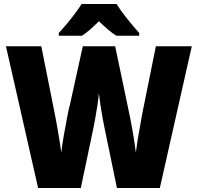

<svg xmlns="http://www.w3.org/2000/svg" viewBox="-20 -947 995 967"><path d="M946 -714 785 0H569L508 -295Q504 -313 498 -345.5Q492 -378 486.5 -414Q481 -450 478 -477Q476 -452 470.5 -416Q465 -380 459 -346.5Q453 -313 449 -295L387 0H172L10 -714H188L256 -373Q260 -353 266.5 -317.5Q273 -282 279 -244Q285 -206 289 -179Q293 -218 301.5 -266Q310 -314 318.5 -358Q327 -402 334 -428L397 -714H560L620 -428Q626 -401 635 -356Q644 -311 652 -263Q660 -215 664 -179Q667 -204 673 -240.5Q679 -277 685.5 -312.5Q692 -348 696 -372L765 -714ZM567 -927Q588 -893 620.5 -852.5Q653 -812 681 -781V-767H566Q544 -781 523 -799Q502 -817 478 -840Q454 -816 434 -798.5Q414 -781 393 -767H276V-781Q293 -799 315 -825Q337 -851 357.5 -878.5Q378 -906 391 -927Z"/></svg>

Font: Noto Sans Gujarati SemiCondensed Black
Style: Regular
Weight: 900
Width: 4
Designer: Jelle Bosma - Monotype Design Team, Universal Thirst
Foundry: Monotype Imaging Inc.
Version: Version 2.106; ttfautohint (v1.8.4.7-5d5b)